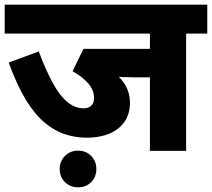

<svg xmlns="http://www.w3.org/2000/svg" viewBox="-20 -642 902 817"><path d="M772 -499V0H618V-313H550Q523 -313 501.5 -314Q480 -315 468 -318L391 -382Q458 -347 495.5 -304.5Q533 -262 533 -204Q533 -157 509.5 -123.5Q486 -90 444.5 -73Q403 -56 349 -56Q304 -56 259 -70Q214 -84 171.5 -119Q129 -154 90.5 -216.5Q52 -279 17 -376L145 -423Q175 -343 204.5 -289Q234 -235 266.5 -208Q299 -181 336 -181Q356 -181 368 -192Q380 -203 380 -225Q380 -258 357 -285.5Q334 -313 289 -339L335 -434H618V-499H0V-622H862V-499ZM234 77Q234 44 256.5 21.5Q279 -1 312 -1Q346 -1 368 21.5Q390 44 390 77Q390 111 368 133Q346 155 312 155Q279 155 256.5 133Q234 111 234 77Z"/></svg>

Font: Noto Sans Devanagari ExtraBold
Style: Regular
Weight: 800
Version: Version 2.003